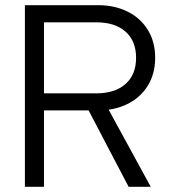

<svg xmlns="http://www.w3.org/2000/svg" viewBox="-20 -720 655 740"><path d="M358.5 -700Q421.5 -700 471.2 -675.5Q521 -651 549.5 -605.2Q578 -559.5 578 -497.2Q578 -435.2 549.4 -389.4Q520.8 -343.5 470.9 -319Q421 -294.5 358.5 -294.5H149.5V0H76V-700ZM149.5 -360.2H350.8Q423.2 -360.2 463.9 -396.4Q504.5 -432.5 504.5 -497.2Q504.5 -562 463.9 -598Q423.2 -634 350.8 -634H149.5ZM388.5 -316 561 0H475.8L310.2 -316Z"/></svg>

Font: Space Grotesk Variable
Style: Regular
Weight: 400
Designer: Florian Karsten (Space Grotesk), Colophon Foundry (Space Mono)
Foundry: Florian Karsten
Version: Version 1.106